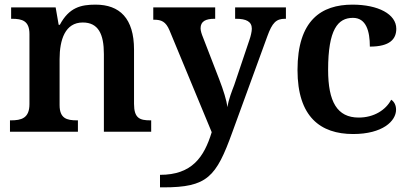

<svg xmlns="http://www.w3.org/2000/svg" viewBox="-20 -568 1767 828"><path d="M23 0H316V-49H312C268 -49 237 -57 237 -115V-313C237 -397 261 -471 337 -471C404 -471 428 -421 428 -335V0H632V-49H628C583 -49 558 -58 558 -120V-354C558 -489 496 -548 392 -548C329 -548 278 -536 238 -461H233L220 -536H28V-487H32C76 -487 107 -478 107 -421V-119C107 -58 72 -49 27 -49H23Z M670 186V240H684C874 240 912 196 982 2L1133 -412C1154 -470 1171 -487 1209 -487H1213V-536H994V-487H998C1042 -487 1066 -475 1066 -444C1066 -432 1061 -411 1056 -397L990 -201C982 -180 965 -138 961 -106C957 -135 944 -178 925 -227L855 -408C850 -420 845 -435 845 -446C845 -476 867 -487 905 -487H908V-536H641V-483H644C676 -483 695 -475 711 -437L893 2C860 110 808 186 670 186Z M1503 10C1630 10 1688 -46 1688 -95C1688 -113 1681 -129 1667 -138C1644 -94 1593 -61 1527 -61C1434 -61 1395 -129 1395 -267C1395 -441 1437 -491 1502 -491C1559 -491 1575 -434 1575 -367C1662 -367 1689 -400 1689 -444C1689 -507 1611 -548 1500 -548C1366 -548 1263 -481 1263 -266C1263 -64 1362 10 1503 10Z"/></svg>

Font: Noto Serif Tamil SemiBold
Style: Italic
Weight: 600
Italic angle: -12°
Designer: Indian Type Foundry, Tom Grace, and the Monotype Design Team
Foundry: Monotype Imaging Inc.
Version: Version 2.003